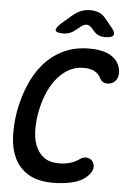

<svg xmlns="http://www.w3.org/2000/svg" viewBox="-62 -996 725 1052"><g transform="rotate(5 300.0 -470.0)"><path d="M39 -360Q53 -438 81.5 -507Q110 -576 155 -628Q200 -680 262.5 -710Q325 -740 406 -740Q449 -740 479.5 -732Q510 -724 530 -710Q550 -696 561 -678.5Q572 -661 576 -642Q581 -614 573 -593.5Q565 -573 545 -563Q527 -555 507 -559Q487 -563 476 -586Q468 -604 445.5 -618Q423 -632 383 -632Q335 -632 297 -609Q259 -586 230.5 -548.5Q202 -511 183.5 -463Q165 -415 156 -364Q148 -321 148 -274Q148 -227 162 -188Q176 -149 207.5 -124Q239 -99 294 -99Q309 -99 324 -101Q339 -103 353 -107Q367 -111 378.5 -116.5Q390 -122 399 -128Q420 -145 440.5 -143.5Q461 -142 473 -128Q486 -113 484 -90.5Q482 -68 457 -44Q423 -12 372 -1Q321 10 271 10Q186 10 134.5 -21Q83 -52 58 -103.5Q33 -155 30 -221.5Q27 -288 39 -360ZM255 -810Q215 -810 212 -823.5Q209 -837 240 -865L295 -912Q318 -932 342 -941Q366 -950 393 -950Q420 -950 441 -941Q462 -932 477 -912L516 -865Q538 -838 530 -824Q522 -810 484 -810Q464 -810 449 -816.5Q434 -823 423 -836L407 -854Q394 -869 378 -869Q362 -869 344 -853L325 -838Q309 -824 291.5 -817Q274 -810 255 -810Z"/></g></svg>

Font: Maple Mono NL SemiBold
Style: Italic
Weight: 600
Italic angle: -10°
Monospace: yes
Designer: subframe7536
Version: Version 7.000